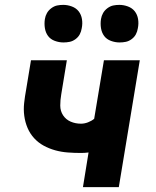

<svg xmlns="http://www.w3.org/2000/svg" viewBox="-20 -767 640 787"><path d="M320 0 343 -142Q335 -141 327 -140.5Q319 -140 312 -140Q285 -140 258 -142Q231 -144 206 -151Q181 -158 159 -170Q137 -182 120 -200.5Q103 -219 93 -242.5Q83 -266 79.5 -292Q76 -318 79 -345Q82 -372 87 -399L107 -520H254L231 -380Q227 -357 227 -334.5Q227 -312 238.5 -294.5Q250 -277 269.5 -268.5Q289 -260 312 -260Q326 -260 340.5 -265.5Q355 -271 366 -280L406 -520H553L467 0ZM470 -593Q452 -593 434.5 -599.5Q417 -606 407 -619.5Q397 -633 394 -651.5Q391 -670 394 -689Q396 -702 402.5 -713.5Q409 -725 420.5 -733.5Q432 -742 444 -744.5Q456 -747 469 -747Q487 -747 504.5 -740.5Q522 -734 532.5 -720.5Q543 -707 546 -688.5Q549 -670 545 -651Q543 -638 537 -626.5Q531 -615 519.5 -606.5Q508 -598 495.5 -595.5Q483 -593 470 -593ZM240 -593Q222 -593 204.5 -599.5Q187 -606 177 -619.5Q167 -633 164 -651.5Q161 -670 164 -689Q166 -702 172.5 -713.5Q179 -725 190.5 -733.5Q202 -742 214 -744.5Q226 -747 239 -747Q257 -747 274.5 -740.5Q292 -734 302.5 -720.5Q313 -707 316 -688.5Q319 -670 315 -651Q313 -638 307 -626.5Q301 -615 289.5 -606.5Q278 -598 265.5 -595.5Q253 -593 240 -593Z"/></svg>

Font: Iosevka Heavy Extended
Style: Italic
Weight: 900
Width: 7
Italic angle: -9°
Monospace: yes
Designer: Belleve Invis
Foundry: Belleve Invis
Version: Version 32.5.0; ttfautohint (v1.8.4)